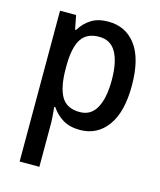

<svg xmlns="http://www.w3.org/2000/svg" viewBox="-117 -726 800 958"><g transform="rotate(15 283.0 -247.5)"><path d="M324 -642Q414 -642 466.5 -572Q519 -502 519 -363Q519 -227 466.5 -155Q414 -83 325 -83Q272 -83 236 -105Q200 -127 178 -161H172Q174 -141 176 -118.5Q178 -96 178 -79V147H76V-632H159L173 -560H178Q201 -598 236 -620Q271 -642 324 -642ZM299 -557Q235 -557 207 -513.5Q179 -470 178 -380V-361Q178 -266 205.5 -217.5Q233 -169 301 -169Q359 -169 387 -220.5Q415 -272 415 -364Q415 -456 387 -506.5Q359 -557 299 -557Z"/></g></svg>

Font: Noto Sans Telugu UI SemiCondensed Medium
Style: Regular
Weight: 500
Width: 4
Designer: Jelle Bosma - Monotype Design Team
Foundry: Monotype Imaging Inc.
Version: Version 2.005; ttfautohint (v1.8.4.7-5d5b)